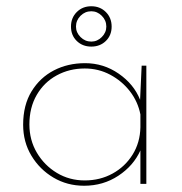

<svg xmlns="http://www.w3.org/2000/svg" viewBox="-20 -588 582 614"><path d="M249 6Q195 6 151 -20Q107 -46 80.5 -90Q54 -134 54 -189Q54 -252 81 -296Q108 -340 152.5 -363Q197 -386 252 -386Q311 -386 359.5 -352.5Q408 -319 428 -269L433 -378H448V0H429V-107Q407 -58 358.5 -26Q310 6 249 6ZM251 -11Q300 -11 340 -33Q380 -55 404 -93.5Q428 -132 429 -181V-222Q421 -263 395.5 -296Q370 -329 332.5 -349Q295 -369 251 -369Q202 -369 161.5 -347Q121 -325 97.5 -284.5Q74 -244 74 -190Q74 -140 98 -99.5Q122 -59 162 -35Q202 -11 251 -11ZM207 -503Q207 -531 225.5 -549.5Q244 -568 272 -568Q300 -568 318.5 -549.5Q337 -531 337 -503Q337 -475 318.5 -457Q300 -439 272 -439Q244 -439 225.5 -457Q207 -475 207 -503ZM223 -503Q223 -484 237.5 -469.5Q252 -455 272 -455Q291 -455 305.5 -469.5Q320 -484 320 -503Q320 -523 305.5 -537.5Q291 -552 272 -552Q252 -552 237.5 -537.5Q223 -523 223 -503Z"/></svg>

Font: Synthetic Thin
Style: Regular
Weight: 100
Designer: Santiago Orozco
Foundry: Typemade
Version: Version 2.000; ttfautohint (v1.8.4.7-5d5b)